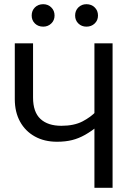

<svg xmlns="http://www.w3.org/2000/svg" viewBox="-20 -895 640 915"><path d="M137.5 -688.5V-430Q137.5 -361 172.8 -328.2Q208 -295.5 272.5 -295.5Q332.5 -295.5 372.8 -316.2Q413 -337 439 -365L449.5 -296.5Q415.5 -269.5 385.5 -252.5Q355.5 -235.5 323.8 -227.5Q292 -219.5 251.5 -219.5Q191 -219.5 145.8 -244.8Q100.5 -270 75.5 -315.5Q50.5 -361 50.5 -422.5V-688.5ZM516.5 -688.5V0H430V-688.5ZM186 -768Q162 -768 146.5 -783Q131 -798 131 -821Q131 -844.5 146.5 -859.8Q162 -875 186 -875Q208.5 -875 224.2 -859.8Q240 -844.5 240 -821Q240 -798 224.2 -783Q208.5 -768 186 -768ZM392 -768Q369 -768 353.5 -783Q338 -798 338 -821Q338 -844.5 353.5 -859.8Q369 -875 392 -875Q415.5 -875 431.2 -859.8Q447 -844.5 447 -821Q447 -798 431.2 -783Q415.5 -768 392 -768Z"/></svg>

Font: Fast_Mono
Style: Regular
Weight: 400
Monospace: yes
Designer: Carrois Corporate, Edenspiekermann AG, Nikita Prokopov
Foundry: Carrois Corporate, Edenspiekermann AG, Nikita Prokopov
Version: Version 5.002